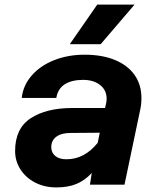

<svg xmlns="http://www.w3.org/2000/svg" viewBox="-20 -807 690 839"><path d="M381 -51Q350 -18 313.5 -3Q277 12 226 12Q175 12 134 -9Q93 -30 69.5 -66.5Q46 -103 46 -147Q46 -246 114.5 -290.5Q183 -335 295 -335H439L443 -352Q446 -364 446 -375Q446 -413 417.5 -435.5Q389 -458 343 -458Q294 -458 263.5 -439Q233 -420 226 -379H75Q81 -434 118.5 -477Q156 -520 216.5 -544Q277 -568 350 -568Q426 -568 482 -545Q538 -522 568 -479.5Q598 -437 598 -379Q598 -350 593 -329L524 0H373ZM270 -111Q310 -111 344 -129Q378 -147 407 -183L416 -227L288 -226Q248 -226 226 -209.5Q204 -193 204 -164Q204 -140 221.5 -125.5Q239 -111 270 -111ZM405 -787H568L420 -614H285Z"/></svg>

Font: Azeret Mono
Style: Bold Italic
Weight: 700
Italic angle: -12°
Designer: Martin Vácha
Foundry: Displaay
Version: Version 1.000; Glyphs 3.0.3, build 3074